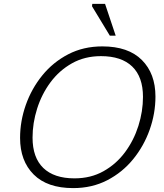

<svg xmlns="http://www.w3.org/2000/svg" viewBox="-20 -955 842 985"><path d="M777.5 -459.5Q777.5 -373.5 748 -290Q718.5 -206.5 663.5 -138.8Q608.5 -71 530.5 -30.5Q452.5 10 355.5 10Q222.5 10 152.8 -59.8Q83 -129.5 83 -247.5Q83 -333.5 112.5 -417Q142 -500.5 197 -568.2Q252 -636 330 -676.5Q408 -717 505 -717Q638 -717 707.8 -647.2Q777.5 -577.5 777.5 -459.5ZM147 -249Q147 -146.5 202.2 -93.2Q257.5 -40 362 -40Q446 -40 511.2 -76.8Q576.5 -113.5 621.5 -174.2Q666.5 -235 690 -309.2Q713.5 -383.5 713.5 -458Q713.5 -560.5 658.2 -613.8Q603 -667 498 -667Q414.5 -667 349.2 -630.2Q284 -593.5 239 -532.8Q194 -472 170.5 -397.8Q147 -323.5 147 -249ZM573.5 -772H543.5L452 -923L453.5 -935H519Z"/></svg>

Font: Newsreader Caption Light
Style: Italic
Weight: 300
Italic angle: -17°
Designer: Hugues Gentile
Foundry: Production Type
Version: Version 1.001